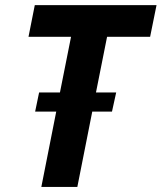

<svg xmlns="http://www.w3.org/2000/svg" viewBox="-20 -740 640 760"><path d="M202.6 -298.3H119.1L134.8 -374H217.3L261.2 -594.2H92.8L117.7 -719.7H599.6L574.2 -594.2H403.8L359.9 -374H439.9L423.3 -298.3H345.2L286.1 0H143.6Z"/></svg>

Font: Reddit Sans Chocolate
Style: Bold Italic
Weight: 700
Italic angle: -11.25°
Designer: Stephen Hutchings
Version: Version 1.013